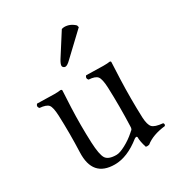

<svg xmlns="http://www.w3.org/2000/svg" viewBox="-161 -767 828 888"><g transform="rotate(-30 253.5 -323.5)"><path d="M296.9 -655.8Q302.7 -657.7 311 -658.2Q341.8 -658.2 366.2 -634.8L369.1 -624L253.9 -515.1Q234.9 -496.1 224.1 -496.1Q219.2 -496.1 214.6 -500Q210 -503.9 210 -508.8Q210 -518.6 221.2 -537.1ZM196.8 9.8Q78.6 9.8 84 -120.1Q87.9 -218.3 84 -315.9Q82 -361.8 71 -375Q60.1 -388.2 24.9 -391.1Q13.7 -402.3 24.9 -414.1Q94.7 -412.1 116.2 -412.1Q139.2 -412.1 148.9 -414.1Q156.7 -414.1 157.2 -408.2Q154.3 -349.1 152.8 -319.8Q148.9 -227.1 152.8 -132.8Q155.8 -66.9 168.9 -45.9Q182.1 -24.9 225.1 -24.9Q243.2 -24.9 274.2 -41.5Q305.2 -58.1 331.1 -81.1Q333 -83 336.9 -86.4Q340.8 -89.8 341.8 -90.3Q342.8 -90.8 344 -94Q345.2 -97.2 345.7 -99.6Q346.2 -102.1 346.2 -107.9Q350.1 -210.9 346.2 -314Q344.2 -360.8 333 -375Q321.8 -389.2 287.1 -391.1Q275.9 -402.3 287.1 -414.1Q356.9 -412.1 377.9 -412.1Q401.9 -412.1 412.1 -414.1Q418.9 -414.1 418.9 -408.2Q416 -349.1 415 -319.8Q411.1 -216.8 415 -113.8Q417 -75.7 429.4 -61.8Q441.9 -47.9 484.9 -43.9Q491.7 -36.1 484.9 -28.8Q417 -21 378.9 9.8Q367.7 12.7 360.8 9.8Q349.6 -25.4 350.1 -46.9Q349.1 -51.8 344.5 -51.3Q339.8 -50.8 335.9 -47.9Q263.7 9.8 196.8 9.8Z"/></g></svg>

Font: Linux Libertine Display
Style: Regular
Weight: 400
Designer: Philipp H. Poll
Foundry: Philipp H. Poll
Version: Version 5.0.9